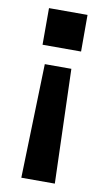

<svg xmlns="http://www.w3.org/2000/svg" viewBox="-82 -610 440 790"><g transform="rotate(10 137.5 -214.5)"><path d="M57 -415V-568H218V-415ZM66 139 80 -338H191L206 139Z"/></g></svg>

Font: HostGroteskBold
Style: Bold
Weight: 700
Designer: Doukan Karapınar based on Poppins by Indian Type Foundry, Jonny Pinhorn
Foundry: Element Type
Version: Version 1.001; ttfautohint (v1.8.4.7-5d5b)